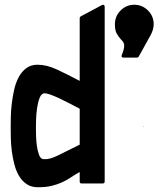

<svg xmlns="http://www.w3.org/2000/svg" viewBox="-20 -771 670 807"><path d="M420 -8Q420 0 412 0H322Q315 0 315 -8V-48Q295 -37 278 -25.5Q261 -14 241.5 -5Q222 4 198 10Q174 16 139 16Q111 16 91.5 2.5Q72 -11 59.5 -32.5Q47 -54 40 -81.5Q33 -109 29.5 -137Q26 -165 25.5 -190.5Q25 -216 25 -234Q25 -252 25.5 -279Q26 -306 29.5 -335.5Q33 -365 39.5 -394Q46 -423 58.5 -446.5Q71 -470 90.5 -484.5Q110 -499 138 -499Q176 -499 219 -479Q262 -459 315 -431V-695Q315 -700 319 -702L409 -750Q413 -752 416.5 -750Q420 -748 420 -743ZM164 -102Q187 -100 220 -116Q253 -132 315 -163V-314Q292 -326 269 -338Q246 -350 226.5 -359Q207 -368 191.5 -373.5Q176 -379 168 -379Q154 -379 146.5 -359.5Q139 -340 135.5 -314.5Q132 -289 131.5 -265Q131 -241 131 -232Q131 -223 131.5 -201.5Q132 -180 135 -158Q138 -136 144.5 -119Q151 -102 164 -102ZM583 -239Q583 -240 584 -240Q585 -240 585 -239Q585 -238 584 -238Q583 -238 583 -239ZM499 -529Q488 -529 492 -540Q502 -564 502 -579Q502 -588 497.5 -594.5Q493 -601 487 -607Q478 -617 470.5 -630Q463 -643 463 -669Q463 -703 487 -727Q511 -751 544 -751Q578 -751 602 -727Q626 -703 626 -669Q626 -657 622.5 -646Q619 -635 614 -625L563 -533Q561 -529 556 -529Z"/></svg>

Font: RonaldsonGothic
Style: Regular
Weight: 400
Designer: Mr. Robertson for MacKellar, Smiths & Jordan Co. Philadelphia
Foundry: CAT-Fonts Peter Wiegel
Version: Version 1.000